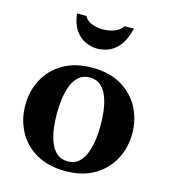

<svg xmlns="http://www.w3.org/2000/svg" viewBox="-116 -875 868 979"><g transform="rotate(15 318.0 -386.0)"><path d="M318 10.5Q227.5 10.5 164.2 -26.5Q101 -63.5 68.2 -125.5Q35.5 -187.5 35.5 -262Q35.5 -337 68.2 -398.8Q101 -460.5 164.2 -497.5Q227.5 -534.5 318 -534.5Q408.5 -534.5 471.2 -497.5Q534 -460.5 567 -398.8Q600 -337 600 -262Q600 -187.5 567 -125.5Q534 -63.5 471.2 -26.5Q408.5 10.5 318 10.5ZM318 -40.5Q354 -40.5 376.8 -61.8Q399.5 -83 411.8 -117Q424 -151 428.8 -189.2Q433.5 -227.5 433.5 -262Q433.5 -296 429 -334.5Q424.5 -373 412.2 -406.8Q400 -440.5 377.2 -461.8Q354.5 -483 318 -483Q281.5 -483 258.5 -461.8Q235.5 -440.5 223.2 -406.8Q211 -373 206.5 -334.5Q202 -296 202 -262Q202 -227.5 206.5 -189.2Q211 -151 223.2 -117Q235.5 -83 258.5 -61.8Q281.5 -40.5 318 -40.5ZM314.5 -634.5Q284 -634.5 252.5 -648.5Q221 -662.5 198.2 -694.8Q175.5 -727 169.5 -781.5H219Q230.5 -758 258 -747.5Q285.5 -737 318 -737Q349.5 -737 377.2 -747.5Q405 -758 421 -781.5H470Q453 -716 425 -684.5Q397 -653 367.2 -643.8Q337.5 -634.5 314.5 -634.5Z"/></g></svg>

Font: Libre Caslon Text
Style: Regular
Weight: 400
Designer: Pablo Impallari, Rodrigo Fuenzalida, Katja Schimmel
Foundry: Pablo Impallari, Rodrigo Fuenzalida
Version: Version 2.000